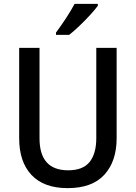

<svg xmlns="http://www.w3.org/2000/svg" viewBox="-20 -961 702 991"><path d="M582 -247Q582 -129 519 -59.5Q456 10 329 10Q207 10 143 -57.5Q79 -125 79 -247V-714H184V-247Q184 -82 332 -82Q408 -82 442.5 -125Q477 -168 477 -248V-714H582ZM485 -931Q471 -912 445 -883.5Q419 -855 389.5 -827Q360 -799 337 -781H269V-793Q293 -825 320 -866Q347 -907 365 -941H485Z"/></svg>

Font: Noto Sans Georgian SemiCondensed Medium
Style: Regular
Weight: 500
Width: 4
Designer: Monotype Design Team, Akaki Razmadze
Foundry: Google LLC
Version: Version 2.005; ttfautohint (v1.8.4.7-5d5b)